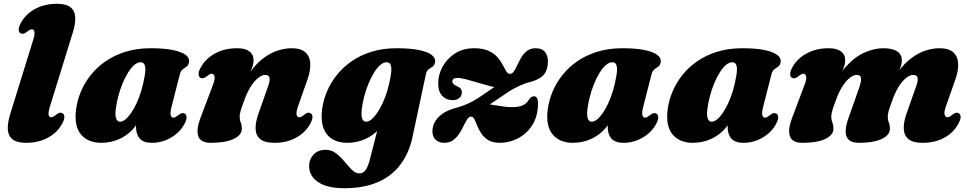

<svg xmlns="http://www.w3.org/2000/svg" viewBox="-20 -740 5122 1015"><path d="M364.5 -566.5 245 -180.5Q234 -146 237 -133Q240 -120 250 -120Q255.5 -120 261 -122.8Q266.5 -125.5 275 -132Q287 -142 294.8 -143.8Q302.5 -145.5 310 -141.5Q319.5 -136.5 320.2 -123Q321 -109.5 310 -88.5Q294 -57.5 266.2 -34.2Q238.5 -11 201.2 2Q164 15 119 15Q68.5 15 45.5 -4Q22.5 -23 21.2 -57.5Q20 -92 34.5 -138.5L154 -524.5Q165 -559 162 -572Q159 -585 149 -585Q143.5 -585 138 -582.5Q132.5 -580 124 -573Q112 -563.5 104.2 -561.8Q96.5 -560 89 -563.5Q79.5 -568.5 78.8 -582Q78 -595.5 89 -616.5Q105 -647.5 132.8 -670.8Q160.5 -694 197.8 -707Q235 -720 280 -720Q330.5 -720 353.5 -701Q376.5 -682 377.8 -647.5Q379 -613 364.5 -566.5Z M888 -180Q879 -145 882.5 -131.5Q886 -118 896 -118Q901.5 -118 907 -120.8Q912.5 -123.5 921 -130Q933 -140 940.8 -141.8Q948.5 -143.5 956 -139.5Q965.5 -134.5 966.2 -121Q967 -107.5 956 -86.5Q932.5 -41 884.8 -13Q837 15 783.5 15Q738 15 718.5 -7.8Q699 -30.5 699 -69.5Q699 -82 700 -95.5Q701 -109 702.8 -123Q704.5 -137 707 -150.5Q709.5 -164 712.5 -176.5L726.5 -136.5Q714 -91 682.5 -56.8Q651 -22.5 607.8 -3.8Q564.5 15 515.5 15Q445.5 15 408.2 -29Q371 -73 382 -161Q388 -208.5 407.5 -255.2Q427 -302 460 -343.5Q493 -385 539.2 -416.8Q585.5 -448.5 645 -466.8Q704.5 -485 776.5 -485Q848 -485 894 -475.5Q940 -466 961.2 -449.8Q982.5 -433.5 979.5 -413.5Q977 -395.5 967 -388.2Q957 -381 946.5 -373.8Q936 -366.5 931 -348ZM592 -163.5Q587.5 -125.5 594.8 -111Q602 -96.5 614 -96.5Q627.5 -96.5 642.2 -108Q657 -119.5 672 -141Q687 -162.5 701 -192Q715 -221.5 726.2 -258.2Q737.5 -295 744.5 -336.5Q751.5 -375.5 746 -393.2Q740.5 -411 724 -411Q706.5 -411 689.2 -396Q672 -381 656.2 -355.2Q640.5 -329.5 627.2 -297.2Q614 -265 605 -230.5Q596 -196 592 -163.5Z M1040 -328.5Q1030.5 -333.5 1029.8 -347Q1029 -360.5 1040 -381.5Q1064.5 -428 1115 -456.5Q1165.5 -485 1234 -485Q1276 -485 1298.2 -468.5Q1320.5 -452 1320.5 -421Q1320.5 -402.5 1311.8 -380Q1303 -357.5 1291.5 -333.2Q1280 -309 1270.2 -285Q1260.5 -261 1259 -239.5L1242 -244Q1268.5 -312.5 1302.2 -359Q1336 -405.5 1373.5 -433.2Q1411 -461 1449 -473Q1487 -485 1521.5 -485Q1570 -485 1594 -463.8Q1618 -442.5 1620.2 -405.2Q1622.5 -368 1605.5 -320L1556.5 -180.5Q1544.5 -146.5 1548 -133.2Q1551.5 -120 1561.5 -120Q1567 -120 1572.5 -122.8Q1578 -125.5 1586.5 -132Q1598.5 -142 1606.2 -143.8Q1614 -145.5 1621.5 -141.5Q1631 -136.5 1631.8 -123Q1632.5 -109.5 1621.5 -88.5Q1597.5 -42 1547.8 -13.5Q1498 15 1430.5 15Q1380 15 1356.2 -4.2Q1332.5 -23.5 1331.2 -58.2Q1330 -93 1346 -138.5L1395 -277.5Q1408 -310.5 1405 -327.2Q1402 -344 1382 -344Q1369 -344 1354.8 -335.2Q1340.5 -326.5 1326.5 -310.8Q1312.5 -295 1299.8 -273Q1287 -251 1276.5 -224Q1267.5 -200 1260.8 -181Q1254 -162 1250.5 -147.8Q1247 -133.5 1247 -122.5Q1247 -106 1252.8 -92Q1258.5 -78 1258.5 -60Q1258.5 -26 1215.5 -5.5Q1172.5 15 1095 15Q1040.5 15 1028.5 -19.5Q1016.5 -54 1038.5 -113L1105 -289.5Q1118 -323.5 1114 -336.8Q1110 -350 1100 -350Q1094.5 -350 1089 -347.5Q1083.5 -345 1075 -338Q1063 -328.5 1055.2 -326.8Q1047.5 -325 1040 -328.5Z M2160.5 -15Q2142.5 69 2097.2 129.5Q2052 190 1978 222.5Q1904 255 1799 255Q1709.5 255 1661.8 222.5Q1614 190 1614 137.5Q1614 102.5 1637.5 77.2Q1661 52 1702 52Q1732.5 52 1756.8 70.8Q1781 89.5 1801.2 114.2Q1821.5 139 1840.5 157.8Q1859.5 176.5 1879.5 176.5Q1892.5 176.5 1902.5 169.2Q1912.5 162 1920.8 145.2Q1929 128.5 1936 100.5L2000.5 -152L2027 -136.5Q2014.5 -91 1983 -56.8Q1951.5 -22.5 1908.2 -3.8Q1865 15 1816 15Q1769.5 15 1737 -4.5Q1704.5 -24 1690 -63.2Q1675.5 -102.5 1682.5 -161Q1688.5 -208.5 1708 -255.2Q1727.5 -302 1760.5 -343.5Q1793.5 -385 1839.8 -416.8Q1886 -448.5 1945.5 -466.8Q2005 -485 2077 -485Q2148.5 -485 2194.5 -475.5Q2240.5 -466 2261.8 -449.8Q2283 -433.5 2280 -413.5Q2277.5 -395.5 2267.2 -388.2Q2257 -381 2246.2 -373.8Q2235.5 -366.5 2231.5 -348ZM1892.5 -163.5Q1889.5 -138.5 1892 -123.8Q1894.5 -109 1900.5 -102.8Q1906.5 -96.5 1914.5 -96.5Q1928 -96.5 1942.8 -108Q1957.5 -119.5 1972.5 -141Q1987.5 -162.5 2001.5 -192Q2015.5 -221.5 2026.8 -258.2Q2038 -295 2045 -336.5Q2052 -375.5 2046.5 -393.2Q2041 -411 2024.5 -411Q2007 -411 1989.8 -396Q1972.5 -381 1956.8 -355.2Q1941 -329.5 1927.8 -297.2Q1914.5 -265 1905.5 -230.5Q1896.5 -196 1892.5 -163.5Z M2535.5 -165Q2545 -171.5 2560.2 -181.8Q2575.5 -192 2599 -208Q2622.5 -224 2656 -246.5Q2672.5 -258 2688.2 -267Q2704 -276 2719.2 -283.2Q2734.5 -290.5 2750.5 -296.5Q2766.5 -302.5 2784.5 -307Q2833.5 -320 2855 -345.5Q2876.5 -371 2876.5 -415.5Q2876.5 -446.5 2860.8 -465.8Q2845 -485 2811.5 -485Q2784.5 -485 2766.5 -471.2Q2748.5 -457.5 2736.5 -437.5Q2724.5 -417.5 2715.2 -397.2Q2706 -377 2697 -363.2Q2688 -349.5 2676.5 -349.5Q2664.5 -349.5 2656.2 -363.2Q2648 -377 2637.5 -397.2Q2627 -417.5 2609.8 -437.5Q2592.5 -457.5 2563 -471.2Q2533.5 -485 2486 -485Q2427.5 -485 2385 -457.2Q2342.5 -429.5 2319.5 -387Q2296.5 -344.5 2296.5 -299Q2296.5 -256 2318 -233.2Q2339.5 -210.5 2373 -210.5Q2395 -210.5 2408.2 -222Q2421.5 -233.5 2421.5 -252Q2421.5 -263.5 2415.8 -271Q2410 -278.5 2394.5 -285Q2380.5 -291.5 2375.8 -297.5Q2371 -303.5 2371 -309.5Q2371 -318 2377.5 -323Q2384 -328 2398 -328Q2416 -328 2445.8 -320.2Q2475.5 -312.5 2509 -302.2Q2542.5 -292 2573 -284.2Q2603.5 -276.5 2623 -276.5L2627.5 -304.5Q2621.5 -299.5 2607.2 -289.5Q2593 -279.5 2571.2 -264.8Q2549.5 -250 2521 -230.5Q2507.5 -221.5 2493.5 -213Q2479.5 -204.5 2463.5 -196.8Q2447.5 -189 2428.5 -182Q2409.5 -175 2386.5 -168.5Q2343 -156.5 2316.5 -136.8Q2290 -117 2278 -93.8Q2266 -70.5 2266 -47Q2266 -17 2283.2 -1Q2300.5 15 2329 15Q2356.5 15 2375.5 1Q2394.5 -13 2407.8 -33.5Q2421 -54 2430.8 -74.8Q2440.5 -95.5 2449.8 -109.5Q2459 -123.5 2470.5 -123.5Q2481 -123.5 2488 -109.5Q2495 -95.5 2503 -75Q2511 -54.5 2524.8 -33.8Q2538.5 -13 2561.8 1Q2585 15 2622.5 15Q2673.5 15 2719.8 -9.5Q2766 -34 2795 -80.5Q2824 -127 2824 -193Q2824 -214 2818.2 -222.5Q2812.5 -231 2803 -231Q2794.5 -231 2788 -226.2Q2781.5 -221.5 2772 -207Q2762 -191.5 2741.8 -182.5Q2721.5 -173.5 2684.5 -173.5Q2663 -173.5 2635 -177.8Q2607 -182 2581.8 -186.2Q2556.5 -190.5 2543 -190.5Z M3381.5 -180Q3372.5 -145 3376 -131.5Q3379.5 -118 3389.5 -118Q3395 -118 3400.5 -120.8Q3406 -123.5 3414.5 -130Q3426.5 -140 3434.2 -141.8Q3442 -143.5 3449.5 -139.5Q3459 -134.5 3459.8 -121Q3460.5 -107.5 3449.5 -86.5Q3426 -41 3378.2 -13Q3330.5 15 3277 15Q3231.5 15 3212 -7.8Q3192.5 -30.5 3192.5 -69.5Q3192.5 -82 3193.5 -95.5Q3194.5 -109 3196.2 -123Q3198 -137 3200.5 -150.5Q3203 -164 3206 -176.5L3220 -136.5Q3207.5 -91 3176 -56.8Q3144.5 -22.5 3101.2 -3.8Q3058 15 3009 15Q2939 15 2901.8 -29Q2864.5 -73 2875.5 -161Q2881.5 -208.5 2901 -255.2Q2920.5 -302 2953.5 -343.5Q2986.5 -385 3032.8 -416.8Q3079 -448.5 3138.5 -466.8Q3198 -485 3270 -485Q3341.5 -485 3387.5 -475.5Q3433.5 -466 3454.8 -449.8Q3476 -433.5 3473 -413.5Q3470.5 -395.5 3460.5 -388.2Q3450.5 -381 3440 -373.8Q3429.5 -366.5 3424.5 -348ZM3085.5 -163.5Q3081 -125.5 3088.2 -111Q3095.5 -96.5 3107.5 -96.5Q3121 -96.5 3135.8 -108Q3150.5 -119.5 3165.5 -141Q3180.5 -162.5 3194.5 -192Q3208.5 -221.5 3219.8 -258.2Q3231 -295 3238 -336.5Q3245 -375.5 3239.5 -393.2Q3234 -411 3217.5 -411Q3200 -411 3182.8 -396Q3165.5 -381 3149.8 -355.2Q3134 -329.5 3120.8 -297.2Q3107.5 -265 3098.5 -230.5Q3089.5 -196 3085.5 -163.5Z M4015.5 -180Q4006.5 -145 4010 -131.5Q4013.5 -118 4023.5 -118Q4029 -118 4034.5 -120.8Q4040 -123.5 4048.5 -130Q4060.5 -140 4068.2 -141.8Q4076 -143.5 4083.5 -139.5Q4093 -134.5 4093.8 -121Q4094.5 -107.5 4083.5 -86.5Q4060 -41 4012.2 -13Q3964.5 15 3911 15Q3865.5 15 3846 -7.8Q3826.5 -30.5 3826.5 -69.5Q3826.5 -82 3827.5 -95.5Q3828.5 -109 3830.2 -123Q3832 -137 3834.5 -150.5Q3837 -164 3840 -176.5L3854 -136.5Q3841.5 -91 3810 -56.8Q3778.5 -22.5 3735.2 -3.8Q3692 15 3643 15Q3573 15 3535.8 -29Q3498.5 -73 3509.5 -161Q3515.5 -208.5 3535 -255.2Q3554.5 -302 3587.5 -343.5Q3620.5 -385 3666.8 -416.8Q3713 -448.5 3772.5 -466.8Q3832 -485 3904 -485Q3975.5 -485 4021.5 -475.5Q4067.5 -466 4088.8 -449.8Q4110 -433.5 4107 -413.5Q4104.5 -395.5 4094.5 -388.2Q4084.5 -381 4074 -373.8Q4063.5 -366.5 4058.5 -348ZM3719.5 -163.5Q3715 -125.5 3722.2 -111Q3729.5 -96.5 3741.5 -96.5Q3755 -96.5 3769.8 -108Q3784.5 -119.5 3799.5 -141Q3814.5 -162.5 3828.5 -192Q3842.5 -221.5 3853.8 -258.2Q3865 -295 3872 -336.5Q3879 -375.5 3873.5 -393.2Q3868 -411 3851.5 -411Q3834 -411 3816.8 -396Q3799.5 -381 3783.8 -355.2Q3768 -329.5 3754.8 -297.2Q3741.5 -265 3732.5 -230.5Q3723.5 -196 3719.5 -163.5Z M4464.5 -113 4522.5 -277.5Q4534 -311 4531.8 -327.5Q4529.5 -344 4509.5 -344Q4492 -344 4472.8 -329Q4453.5 -314 4435.8 -287Q4418 -260 4404 -224Q4395 -200 4388.2 -181Q4381.5 -162 4378 -147.8Q4374.5 -133.5 4374.5 -122.5Q4374.5 -106 4380.2 -92Q4386 -78 4386 -60Q4386 -26 4343 -5.5Q4300 15 4222.5 15Q4168 15 4156 -19.5Q4144 -54 4166 -113L4232.5 -289.5Q4245.5 -323.5 4241.5 -336.8Q4237.5 -350 4227.5 -350Q4222 -350 4216.5 -347.5Q4211 -345 4202.5 -338Q4190.5 -328.5 4182.8 -326.8Q4175 -325 4167.5 -328.5Q4158 -333.5 4157.2 -347Q4156.5 -360.5 4167.5 -381.5Q4191.5 -428 4242.2 -456.5Q4293 -485 4361.5 -485Q4403.5 -485 4425.8 -468.5Q4448 -452 4448 -421Q4448 -402.5 4439.2 -380Q4430.5 -357.5 4419 -333.2Q4407.5 -309 4397.8 -285Q4388 -261 4386.5 -239.5L4369.5 -244Q4404.5 -335.5 4452.2 -388Q4500 -440.5 4551.5 -462.8Q4603 -485 4649 -485Q4698 -485 4722.8 -468.5Q4747.5 -452 4747.5 -421Q4747.5 -402.5 4739 -380Q4730.5 -357.5 4719.2 -333.2Q4708 -309 4698.8 -285Q4689.5 -261 4688 -239.5L4667 -244Q4693.5 -312.5 4727.2 -359Q4761 -405.5 4798.5 -433.2Q4836 -461 4874 -473Q4912 -485 4946.5 -485Q4995 -485 5019 -463.8Q5043 -442.5 5045.2 -405.2Q5047.5 -368 5030.5 -320L4981.5 -180.5Q4969.5 -147 4973.8 -133.5Q4978 -120 4987.5 -120Q4994 -120 4999.2 -122.8Q5004.5 -125.5 5012.5 -132Q5025.5 -142 5033.2 -143.8Q5041 -145.5 5047.5 -141.5Q5057.5 -136.5 5058.2 -123Q5059 -109.5 5047.5 -88.5Q5024.5 -42 4974.8 -13.5Q4925 15 4856.5 15Q4806.5 15 4783 -4.2Q4759.5 -23.5 4757.8 -58.2Q4756 -93 4772 -138.5L4821 -277.5Q4834 -310.5 4831 -327.2Q4828 -344 4808 -344Q4790.5 -344 4771.2 -329Q4752 -314 4734.2 -287Q4716.5 -260 4702.5 -224Q4693.5 -200 4686.8 -181Q4680 -162 4676.5 -147.8Q4673 -133.5 4673 -122.5Q4673 -106 4678.8 -92Q4684.5 -78 4684.5 -60Q4684.5 -26 4641.5 -5.5Q4598.5 15 4521 15Q4484.5 15 4467.5 -0.5Q4450.5 -16 4450.5 -44.8Q4450.5 -73.5 4464.5 -113Z"/></svg>

Font: Fraunces
Style: Italic
Weight: 900
Italic angle: -16°
Version: Version 1.000;[0bf87f6ff]